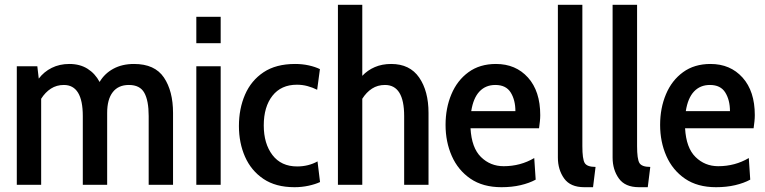

<svg xmlns="http://www.w3.org/2000/svg" viewBox="-20 -770 3188 800"><path d="M50 0V-494H135.5L141.5 -442.5Q163 -471 195.5 -487.2Q228 -503.5 269 -503.5Q313 -503.5 344.8 -483.5Q376.5 -463.5 395 -428.5Q415.5 -463.5 452.2 -483.5Q489 -503.5 538.5 -503.5Q625 -503.5 663 -447Q701 -390.5 701 -299.5V0H599.5V-286.5Q599.5 -351 581.2 -383.5Q563 -416 517 -416Q473 -416 449.8 -386Q426.5 -356 426.5 -299.5V0H325V-286.5Q325 -416 246 -416Q216 -416 192.2 -400.8Q168.5 -385.5 151.5 -358.5V0Z M798 -590V-700H899.5V-590ZM798 0V-494H899.5V0Z M1207 10Q1129 10 1077.8 -24.5Q1026.5 -59 1001 -116.8Q975.5 -174.5 975.5 -245Q975.5 -317 1001 -375.8Q1026.5 -434.5 1078.2 -469Q1130 -503.5 1209.5 -503.5Q1240 -503.5 1266.8 -497.5Q1293.5 -491.5 1313 -482L1301.5 -396Q1282.5 -405.5 1261.5 -411.2Q1240.5 -417 1217 -417Q1151.5 -417 1115.2 -371Q1079 -325 1079 -247.5Q1079 -171.5 1115.2 -124Q1151.5 -76.5 1218 -76.5Q1265 -76.5 1303 -97.5L1313.5 -11.5Q1294.5 -2.5 1266 3.8Q1237.5 10 1207 10Z M1388 0V-750H1489.5V-454Q1511.5 -477.5 1541.8 -490.5Q1572 -503.5 1610 -503.5Q1687.5 -503.5 1726.5 -447Q1765.5 -390.5 1765.5 -299.5V0H1664V-286.5Q1664 -416 1584 -416Q1553.5 -416 1530 -400.8Q1506.5 -385.5 1489.5 -358.5V0Z M2069.5 10Q1992 10 1940.2 -25.5Q1888.5 -61 1862.5 -120Q1836.5 -179 1836.5 -249.5Q1836.5 -319.5 1860.8 -377.2Q1885 -435 1932 -469.2Q1979 -503.5 2046.5 -503.5Q2129 -503.5 2180 -446.8Q2231 -390 2231 -290.5Q2231 -277.5 2229.5 -263.8Q2228 -250 2226 -235.5H1940.5Q1945 -154 1984 -115.8Q2023 -77.5 2078.5 -77.5Q2148.5 -77.5 2206 -111.5L2212 -21.5Q2185.5 -7 2149.2 1.5Q2113 10 2069.5 10ZM1943.5 -307H2127.5Q2127.5 -353 2108 -384.5Q2088.5 -416 2044 -416Q2003.5 -416 1977.8 -388.8Q1952 -361.5 1943.5 -307Z M2414.5 10Q2356.5 10 2330.5 -26.5Q2304.5 -63 2304.5 -113.5V-750H2406.5V-161Q2406.5 -107.5 2416.2 -91Q2426 -74.5 2461.5 -74.5L2451 10Z M2642.5 10Q2584.5 10 2558.5 -26.5Q2532.5 -63 2532.5 -113.5V-750H2634.5V-161Q2634.5 -107.5 2644.2 -91Q2654 -74.5 2689.5 -74.5L2679 10Z M2963.5 10Q2886 10 2834.2 -25.5Q2782.5 -61 2756.5 -120Q2730.5 -179 2730.5 -249.5Q2730.5 -319.5 2754.8 -377.2Q2779 -435 2826 -469.2Q2873 -503.5 2940.5 -503.5Q3023 -503.5 3074 -446.8Q3125 -390 3125 -290.5Q3125 -277.5 3123.5 -263.8Q3122 -250 3120 -235.5H2834.5Q2839 -154 2878 -115.8Q2917 -77.5 2972.5 -77.5Q3042.5 -77.5 3100 -111.5L3106 -21.5Q3079.5 -7 3043.2 1.5Q3007 10 2963.5 10ZM2837.5 -307H3021.5Q3021.5 -353 3002 -384.5Q2982.5 -416 2938 -416Q2897.5 -416 2871.8 -388.8Q2846 -361.5 2837.5 -307Z"/></svg>

Font: Cabin Condensed Medium
Style: Regular
Weight: 500
Width: 3
Designer: Pablo Impallari
Foundry: Pablo Impallari. http://www.impallari.com Igino Marini. http://www.ikern.com
Version: Version 3.001; ttfautohint (v1.8.3)